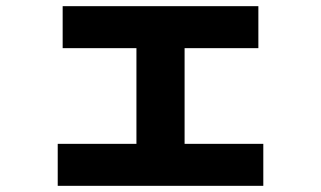

<svg xmlns="http://www.w3.org/2000/svg" viewBox="-20 -591 1040 622"><path d="M167 11V-125H422V-435H183V-571H817V-435H578V-125H833V11Z"/></svg>

Font: M PLUS 2 ExtraBold
Style: Regular
Weight: 800
Version: Version 1.001